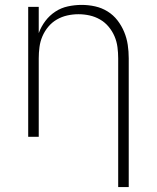

<svg xmlns="http://www.w3.org/2000/svg" viewBox="-20 -558 640 783"><path d="M462 205V-320Q462 -343 459 -366Q456 -389 447 -410Q438 -431 423 -449Q408 -467 388 -478.5Q368 -490 345.5 -495Q323 -500 300 -500Q277 -500 254.5 -495Q232 -490 212 -478.5Q192 -467 177 -449Q162 -431 153 -410Q144 -389 141 -366Q138 -343 138 -320V0H95V-530H138V-423Q148 -450 165 -472.5Q182 -495 205.5 -510.5Q229 -526 257 -532Q285 -538 313 -538Q341 -538 368 -532Q395 -526 418.5 -511.5Q442 -497 459 -475Q476 -453 486.5 -427.5Q497 -402 501 -375Q505 -348 505 -320V205Z"/></svg>

Font: Iosevka Curly XLtEx
Style: Regular
Weight: 200
Width: 7
Monospace: yes
Designer: Belleve Invis
Foundry: Belleve Invis
Version: Version 11.1.0; ttfautohint (v1.8.3)